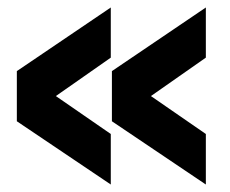

<svg xmlns="http://www.w3.org/2000/svg" viewBox="-20 -480 615 513"><path d="M530 13 279 -156V-290L530 -460V-326L307 -170V-276L530 -122ZM276 13 25 -156V-290L276 -460V-326L53 -170V-276L276 -122Z"/></svg>

Font: Teachers ExtraBold
Style: Regular
Weight: 800
Designer: Alfredo Marco Pradil, Chank Diesel
Version: Version 1.001